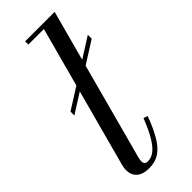

<svg xmlns="http://www.w3.org/2000/svg" viewBox="-250 -781 822 822"><g transform="rotate(-45 161.0 -370.0)"><path d="M36.5 -376.5V-400L321.5 -580V-556.5ZM104.5 10Q65.5 10 46.5 -7.5Q27.5 -25 27.5 -53Q27.5 -63 28.8 -70.8Q30 -78.5 32 -85L206 -730.5H112V-750H290.5L102.5 -52Q101.5 -47.5 101 -42.8Q100.5 -38 100.5 -34.5Q100.5 -15 120.5 -15Q142.5 -15 161.5 -30Q180.5 -45 199.2 -76.8Q218 -108.5 238 -159.5L257 -153Q235.5 -95.5 213.8 -59.5Q192 -23.5 166 -6.8Q140 10 104.5 10Z"/></g></svg>

Font: Bodoni Moda SC
Style: Italic
Weight: 400
Italic angle: -13°
Designer: Owen Earl
Foundry: indestructible type
Version: Version 2.005